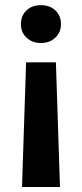

<svg xmlns="http://www.w3.org/2000/svg" viewBox="-20 -558 322 758"><path d="M83 -312H200.7L216.8 180.2H66.9ZM220.7 -462.9Q220.7 -430.2 198.2 -409.2Q175.8 -388.2 141.6 -388.2Q107.4 -388.2 85 -409.2Q62.5 -430.2 62.5 -462.9Q62.5 -495.6 84.2 -516.6Q106 -537.6 141.6 -537.6Q177.2 -537.6 199 -516.6Q220.7 -495.6 220.7 -462.9Z"/></svg>

Font: Vazir FD
Style: Bold-FD
Weight: 700
Designer: Saber Rastikerdar
Foundry: Saber Rastikerdar
Version: Version 30.1.0